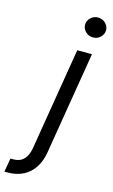

<svg xmlns="http://www.w3.org/2000/svg" viewBox="-258 -802 624 1058"><g transform="rotate(15 54.0 -273.0)"><path d="M98.6 -545.9H182.6L85.9 40Q77.6 90.3 54 127.2Q30.3 164.1 -8.1 184.1Q-46.4 204.1 -98.6 204.1H-116.2L-102.5 126H-86.9Q-48.8 126 -27.1 103.8Q-5.4 81.5 2 40ZM163.1 -636.7Q139.2 -636.2 121.6 -653.1Q104 -669.9 103.5 -693.4Q104 -716.8 121.6 -733.4Q139.2 -750 163.1 -750Q188 -750 205.6 -733.4Q223.1 -716.8 223.6 -693.4Q223.1 -669.9 205.6 -653.1Q188 -636.2 163.1 -636.7Z"/></g></svg>

Font: Inter Tight
Style: Italic
Weight: 400
Italic angle: -9.39999°
Designer: Rasmus Andersson
Foundry: rsms
Version: Version 3.002